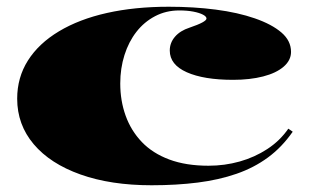

<svg xmlns="http://www.w3.org/2000/svg" viewBox="-20 -535 924 570"><path d="M430 15Q309 15 219 -17Q129 -49 80 -107Q31 -165 31 -242Q31 -305 63 -355.5Q95 -406 155 -442Q215 -478 297.5 -496.5Q380 -515 481 -515Q555 -515 620.5 -506.5Q686 -498 736.5 -480.5Q787 -463 815.5 -438.5Q844 -414 844 -381Q844 -356 822 -337Q800 -318 761 -308Q722 -298 672 -298Q585 -298 534.5 -320.5Q484 -343 484 -385Q484 -408 499.5 -426Q515 -444 543 -453Q593 -470 593 -480Q593 -486 582.5 -491.5Q572 -497 554 -500.5Q536 -504 512 -504Q473 -504 440.5 -487Q408 -470 385 -440.5Q362 -411 349.5 -371.5Q337 -332 337 -287Q337 -236 353 -191.5Q369 -147 401 -113.5Q433 -80 482.5 -61.5Q532 -43 599 -43Q647 -43 691.5 -55.5Q736 -68 773.5 -92.5Q811 -117 836 -153L849 -144Q817 -98 775.5 -67.5Q734 -37 682 -19Q630 -1 567 7Q504 15 430 15Z"/></svg>

Font: Kalnia SemiExpanded SemiBold
Style: Regular
Weight: 600
Width: 6
Designer: Frida Medrano
Foundry: Frida Medrano
Version: Version 1.105